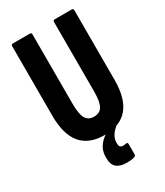

<svg xmlns="http://www.w3.org/2000/svg" viewBox="-209 -738 868 1013"><g transform="rotate(-30 225.5 -232.0)"><path d="M225 6Q36 6 36 -220V-644Q36 -655 46 -655H151Q160 -655 160 -644V-223Q160 -158 175.5 -132Q191 -106 225 -106Q260 -106 275.5 -132Q291 -158 291 -223V-644Q291 -655 301 -655H405Q415 -655 415 -644V-220Q415 6 225 6ZM254 191Q171 191 171 119V108Q171 63 202.5 29.5Q234 -4 293 -25L304 -12L303 -6Q281 11 269.5 31Q258 51 258 70V78Q258 103 280 103Q285 103 289.5 102.5Q294 102 300 101Q310 99 310 110V173Q310 182 301 185Q289 189 277 190Q265 191 254 191Z"/></g></svg>

Font: Sofia Sans Extra Condensed ExtraBold
Style: Regular
Weight: 800
Designer: Botio Nikoltchev, Ani Petrova
Foundry: lettersoup
Version: Version 4.101; ttfautohint (v1.8.4.7-5d5b)